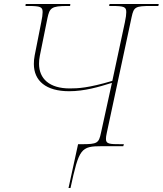

<svg xmlns="http://www.w3.org/2000/svg" viewBox="-20 -734 817 964"><path d="M324 210H334C377 11 386 0 492 0H599L602 -10H587C530 -10 512 -11 512 -36C512 -44 513 -53 516 -66L641 -649C652 -699 659 -704 739 -704H775L777 -714H530L528 -704H541C604 -704 614 -699 614 -673C614 -661 612 -646 607 -622L544 -328C423 -292 371 -290 330 -290C228 -290 176 -339 176 -414C176 -426 177 -440 180 -454L218 -642C229 -694 237 -704 319 -704H332L333 -714H109L108 -704H121C184 -704 194 -699 194 -673C194 -661 192 -646 187 -622L154 -455C151 -440 150 -426 150 -413C150 -328 211 -276 327 -276C404 -276 475 -297 542 -318L487 -67C476 -15 469 -10 389 -10H372Z"/></svg>

Font: Noto Serif Display Thin
Style: Italic
Weight: 100
Italic angle: -12°
Designer: Monotype Design Team
Foundry: Monotype Imaging Inc.
Version: Version 2.009